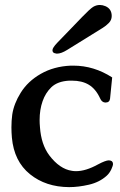

<svg xmlns="http://www.w3.org/2000/svg" viewBox="-20 -746 492 788"><path d="M270.5 -476.6H281.2Q365.2 -476.6 440.4 -428.2L431.6 -340.3Q429.2 -325.2 413.1 -325.2H411.1Q397.5 -326.7 391.1 -341.8Q373 -381.3 344.2 -398.4Q316.4 -415 275.4 -415H264.2Q216.3 -412.6 190.4 -387.7Q166.5 -364.3 154.8 -330.6Q142.6 -295.9 142.6 -253.4Q142.6 -239.3 144 -224.1Q148.9 -153.8 181.6 -109.4Q224.6 -52.2 275.4 -44.9Q283.2 -43.5 292 -43.5Q332 -43.5 382.3 -71.3Q413.6 -87.9 426.8 -87.9Q433.6 -87.9 439.5 -84Q443.8 -79.6 443.8 -73.2Q443.8 -65.9 437 -51.3Q429.2 -34.7 417.5 -24.4Q388.2 2 345 12Q301.8 22 263.7 22Q168 21.5 102.8 -31.2Q37.6 -84 28.8 -181.2Q26.9 -202.6 26.9 -223.6Q26.9 -250.5 30.3 -275.9Q37.1 -320.8 64.9 -365.2Q94.2 -412.6 147.7 -443.1Q201.2 -473.6 270.5 -476.6ZM255.4 -541Q231 -525.9 214.4 -525.9Q209.5 -525.9 208 -526.9Q195.3 -528.3 195.3 -540Q195.3 -549.8 214.8 -570.3L273.4 -630.9Q285.2 -643.1 317.1 -676.3Q349.1 -709.5 362.3 -717.8Q375.5 -725.6 389.6 -725.6Q400.9 -725.6 412.6 -720.7Q438.5 -709.5 438.5 -680.2Q438.5 -663.6 426.5 -651.6Q414.6 -639.6 401.9 -631.8Z"/></svg>

Font: Caudex
Style: Bold
Weight: 700
Version: Version 1.01